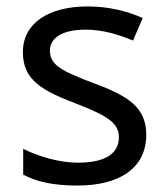

<svg xmlns="http://www.w3.org/2000/svg" viewBox="-20 -566 519 596"><path d="M434 -148C434 -234 375 -269 273 -307C170 -346 135 -364 135 -409C135 -449 174 -474 246 -474C298 -474 348 -459 393 -440L423 -510C373 -532 317 -546 252 -546C132 -546 51 -495 51 -404C51 -316 113 -284 217 -244C322 -204 349 -180 349 -140C349 -92 311 -61 222 -61C159 -61 94 -83 52 -104V-24C93 -2 145 10 220 10C351 10 434 -44 434 -148Z"/></svg>

Font: Noto Sans Osage
Style: Regular
Weight: 400
Designer: Monotype Design Team
Foundry: Monotype Imaging Inc.
Version: Version 2.002